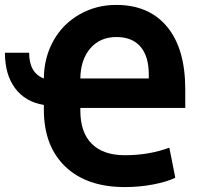

<svg xmlns="http://www.w3.org/2000/svg" viewBox="-33 -740 810 771"><path d="M468.3 11.2Q314.9 11.2 229 -71.3Q143.1 -153.8 143.1 -299.8V-318.4Q68.4 -331.1 27.6 -385.7Q-13.2 -440.4 -13.2 -528.3H84Q84 -447.3 143.1 -424.8Q143.6 -507.8 181.2 -575.7Q218.8 -643.6 286.4 -682.1Q354 -720.7 434.6 -720.2Q565.4 -720.2 638.2 -632.3Q710.9 -544.4 710.9 -381.8V-306.6H289.6V-296.4Q289.6 -208 335.7 -162.4Q381.8 -116.7 468.3 -116.7Q565.4 -116.7 647 -147L670.9 -26.4Q637.7 -9.8 582.3 0.7Q526.9 11.2 468.3 11.2ZM434.6 -591.3Q368.7 -591.3 329.6 -545.7Q290.5 -500 289.6 -424.8H564.5V-439.9Q564.5 -513.7 531.2 -552.5Q498 -591.3 434.6 -591.3Z"/></svg>

Font: Roboto-o
Style: o-Bold
Weight: 700
Designer: Google
Version: Version 2.134; 2016; ttfautohint (v1.6)